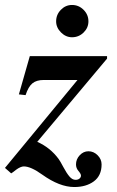

<svg xmlns="http://www.w3.org/2000/svg" viewBox="-63 -675 472 773"><path d="M13 -295 57 -449H368V-439L87 -104Q139 -81 173 -35Q179 -27 192 -2.5Q205 22 216.5 35.5Q228 49 241 49Q251 49 257 44Q263 39 263 32Q263 25 253 13.5Q243 2 243 -13Q243 -34 258 -50Q273 -66 293 -66Q314 -66 330 -50Q346 -34 346 -13Q346 32 315 55Q284 78 236 78Q177 78 107 28Q61 -5 33 -5Q20 -5 1 9Q-11 19 -18 23L-43 1L249 -353H113Q84 -353 67.5 -339.5Q51 -326 40 -292ZM227 -655Q254 -655 273.5 -635.5Q293 -616 293 -589Q293 -563 273.5 -544Q254 -525 227 -525Q202 -525 182.5 -544.5Q163 -564 163 -589Q163 -616 182 -635.5Q201 -655 227 -655Z"/></svg>

Font: STIX MathJax Latin
Style: Bold Italic
Weight: 700
Italic angle: -16.33°
Designer: MicroPress Inc., with final additions and corrections provided by Coen Hoffman, Elsevier (retired)
Version: Version 1.1.1